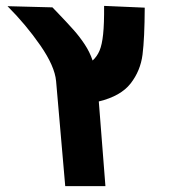

<svg xmlns="http://www.w3.org/2000/svg" viewBox="-20 -632 640 652"><path d="M471.5 -606 333.5 -612Q334 -551.5 330.2 -515.8Q326.5 -480 318 -460Q309.5 -440 294.5 -426.5Q285 -455 267.5 -481.5Q250 -508 229.2 -531.2Q208.5 -554.5 173 -591.5L158 -607L5.5 -611Q68 -548.5 117 -477.8Q166 -407 170.5 -356.5L201.5 0H338L315.5 -287.5Q390 -305.5 423.5 -348.5Q457 -391.5 464 -446.5Q471 -501.5 471.5 -606Z"/></svg>

Font: JuliaMono Black
Style: Italic
Weight: 900
Italic angle: -9°
Monospace: yes
Designer: cormullion
Foundry: corm
Version: Version 0.057; ttfautohint (v1.8.4)